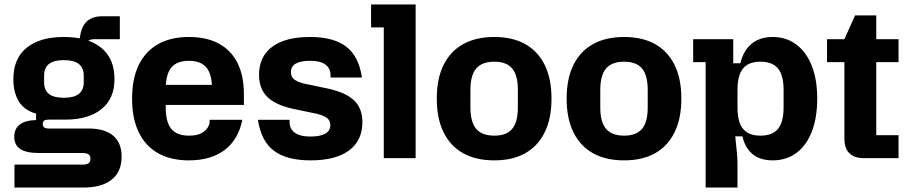

<svg xmlns="http://www.w3.org/2000/svg" viewBox="-20 -710 4085 862"><path d="M45 132V29H352Q369 29 377.5 23Q386 17 386 3Q386 -11 377.5 -17Q369 -23 352 -23H155Q98 -23 71 -41Q44 -59 44 -96Q44 -132 69 -151Q94 -170 142 -171V-200Q90 -214 65 -254Q40 -294 40 -355Q40 -447 99.5 -495.5Q159 -544 267 -544Q375 -544 434.5 -495.5Q494 -447 494 -355Q494 -267 435.5 -220Q377 -173 273 -173H199Q185 -173 178.5 -168.5Q172 -164 172 -153Q172 -143 178.5 -138Q185 -133 199 -133H378Q450 -133 488 -101Q526 -69 526 -7Q526 61 481.5 96.5Q437 132 354 132ZM267 -271Q311 -271 333.5 -288Q356 -305 356 -341V-370Q356 -406 333.5 -423Q311 -440 267 -440Q222 -440 200 -423Q178 -406 178 -370V-341Q178 -305 200 -288Q222 -271 267 -271ZM337 -508Q337 -574 362 -605.5Q387 -637 439 -637H518V-534H402Q360 -534 360 -486Z M828 10Q747 10 690 -22Q633 -54 603 -116Q573 -178 573 -267Q573 -357 603 -418.5Q633 -480 690 -512Q747 -544 828 -544Q907 -544 962 -514.5Q1017 -485 1046 -428Q1075 -371 1075 -287V-239H664V-329H1027L932 -275V-309Q932 -376 907 -406.5Q882 -437 828 -437Q774 -437 749 -406.5Q724 -376 724 -309V-228Q724 -162 749 -131.5Q774 -101 828 -101Q863 -101 883 -111.5Q903 -122 912 -136.5Q921 -151 921 -162V-172H1068Q1050 -83 988.5 -36.5Q927 10 828 10Z M1374 10Q1267 10 1209.5 -33.5Q1152 -77 1138 -172H1280V-161Q1280 -143 1289.5 -128.5Q1299 -114 1319.5 -105.5Q1340 -97 1374 -97Q1418 -97 1440.5 -110Q1463 -123 1463 -148Q1463 -168 1449 -179.5Q1435 -191 1403 -199L1293 -222Q1214 -240 1178.5 -276.5Q1143 -313 1143 -374Q1143 -456 1202 -500Q1261 -544 1372 -544Q1478 -544 1534.5 -500.5Q1591 -457 1605 -362H1464V-373Q1464 -391 1455 -405.5Q1446 -420 1426 -428.5Q1406 -437 1372 -437Q1330 -437 1308 -424.5Q1286 -412 1286 -386Q1286 -366 1299.5 -354.5Q1313 -343 1344 -335L1454 -312Q1534 -294 1570.5 -258.5Q1607 -223 1607 -161Q1607 -79 1547 -34.5Q1487 10 1374 10Z M1703 0V-587H1646V-690H1846V0Z M2199 10Q2117 10 2059.5 -22Q2002 -54 1971.5 -116Q1941 -178 1941 -267Q1941 -357 1971.5 -418.5Q2002 -480 2059.5 -512Q2117 -544 2199 -544Q2281 -544 2338 -512Q2395 -480 2425.5 -418.5Q2456 -357 2456 -267Q2456 -178 2425.5 -116Q2395 -54 2338 -22Q2281 10 2199 10ZM2199 -101Q2254 -101 2279.5 -131.5Q2305 -162 2305 -228V-306Q2305 -372 2279.5 -402.5Q2254 -433 2199 -433Q2144 -433 2118 -402.5Q2092 -372 2092 -306V-228Q2092 -162 2118 -131.5Q2144 -101 2199 -101Z M2782 10Q2700 10 2642.5 -22Q2585 -54 2554.5 -116Q2524 -178 2524 -267Q2524 -357 2554.5 -418.5Q2585 -480 2642.5 -512Q2700 -544 2782 -544Q2864 -544 2921 -512Q2978 -480 3008.5 -418.5Q3039 -357 3039 -267Q3039 -178 3008.5 -116Q2978 -54 2921 -22Q2864 10 2782 10ZM2782 -101Q2837 -101 2862.5 -131.5Q2888 -162 2888 -228V-306Q2888 -372 2862.5 -402.5Q2837 -433 2782 -433Q2727 -433 2701 -402.5Q2675 -372 2675 -306V-228Q2675 -162 2701 -131.5Q2727 -101 2782 -101Z M3148 132V-431H3092V-534H3272V-426H3304Q3318 -484 3355 -514Q3392 -544 3449 -544Q3509 -544 3554 -511Q3599 -478 3624 -416Q3649 -354 3649 -267Q3649 -181 3624.5 -118.5Q3600 -56 3555 -23Q3510 10 3449 10Q3394 10 3360 -17Q3326 -44 3313 -98H3281Q3286 -51 3288.5 -23.5Q3291 4 3291 24V132ZM3394 -101Q3448 -101 3473 -131.5Q3498 -162 3498 -228V-306Q3498 -372 3473 -402.5Q3448 -433 3394 -433Q3341 -433 3316 -402.5Q3291 -372 3291 -306V-228Q3291 -162 3316 -131.5Q3341 -101 3394 -101Z M3859 0Q3771 0 3771 -89V-534L3819 -641H3914V-103H4014V0ZM3693 -431V-534H4014V-431Z"/></svg>

Font: Mozilla Headline ExtraLight
Style: Regular
Weight: 200
Designer: Studio DRAMA
Foundry: Studio DRAMA
Version: Version 1.000